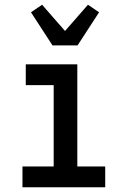

<svg xmlns="http://www.w3.org/2000/svg" viewBox="-20 -792 540 812"><path d="M75 0V-88H207V-432H89V-520H307V-88H425V0ZM202 -600 111 -740 158 -772 255 -661 352 -772 399 -740 308 -600Z"/></svg>

Font: Iosevka Term Semibold
Style: Regular
Weight: 600
Monospace: yes
Designer: Belleve Invis
Foundry: Belleve Invis
Version: Version 31.4.0